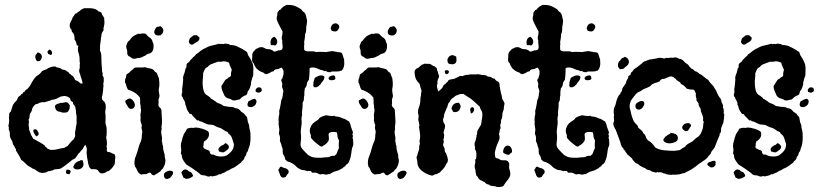

<svg xmlns="http://www.w3.org/2000/svg" viewBox="-20 -693 3301 774"><path d="M110 -14V-15Q97 -22 91.5 -26Q86 -30 82 -35Q74 -43 65 -49Q63 -53 62 -55.5Q61 -58 60 -60Q57 -64 53 -72L47 -82Q43 -86 45 -90Q40 -97 37 -105Q33 -108 31 -116Q31 -122 28 -126Q25 -130 23 -135Q20 -140 20 -145Q20 -161 18 -165Q14 -170 16 -178Q13 -185 14 -186Q16 -197 16 -197L17 -209Q16 -213 16 -219Q17 -224 17 -232Q17 -239 23 -242Q25 -248 27 -254Q29 -260 31 -267Q33 -272 35.5 -275Q38 -278 40 -281Q48 -287 50 -294Q53 -303 59 -306Q61 -308 63 -309Q65 -310 65 -312Q67 -315 71 -315Q72 -322 78 -322Q83 -331 90 -334Q94 -338 97 -342Q100 -346 103 -351Q108 -361 116 -373Q124 -385 133 -390Q143 -396 149 -406Q155 -410 163 -412Q170 -414 175 -419L184 -422Q190 -425 198 -425Q207 -425 207 -422Q215 -420 220 -419Q225 -418 230 -413L241 -411Q246 -409 249.5 -406Q253 -403 258 -400Q260 -394 264 -394L269 -389Q275 -387 280 -377Q281 -369 292 -367Q295 -364 301 -360Q303 -357 306.5 -356.5Q310 -356 313 -356Q312 -366 308 -377Q305 -384 303 -394Q297 -405 300 -414Q303 -422 301 -430Q303 -437 302 -440Q300 -446 301 -451Q301 -465 298 -475Q294 -484 294 -494Q294 -501 295 -505Q297 -510 290 -510Q287 -525 283 -530Q279 -534 281 -539Q279 -543 280 -547Q278 -555 276 -558Q274 -561 272 -563Q268 -566 269 -572Q261 -580 261 -589.5Q261 -599 266 -607Q270 -613 273 -623Q280 -631 281 -634Q281 -638 286 -638Q291 -642 295 -644.5Q299 -647 303 -650Q306 -654 310.5 -656Q315 -658 320 -660H340Q355 -660 367 -655Q371 -653 377 -647Q390 -646 392 -633L400 -621V-616Q402 -604 400.5 -594.5Q399 -585 397 -578Q399 -571 395 -567Q393 -565 391.5 -561.5Q390 -558 389 -554Q389 -546 388 -545Q388 -543 387 -540.5Q386 -538 387 -536Q385 -524 384.5 -518Q384 -512 383 -507Q383 -505 383.5 -503Q384 -501 383 -499V-490Q388 -480 388.5 -469.5Q389 -459 389 -448V-443L391 -414Q391 -403 394 -397Q392 -389 395 -386Q399 -381 398.5 -373Q398 -365 398 -363Q397 -361 396.5 -357Q396 -353 397 -351V-344Q395 -334 396 -332L393 -310Q387 -294 396 -287Q398 -286 399 -284.5Q400 -283 402 -281Q407 -271 406.5 -261.5Q406 -252 404 -242Q405 -238 405 -233Q406 -223 405.5 -214Q405 -205 405 -197L408 -185Q410 -179 410 -172V-155Q410 -150 409.5 -146.5Q409 -143 408 -138Q411 -129 411 -116V-110Q411 -107 409 -103Q411 -100 411 -94Q408 -80 418 -80Q424 -80 428 -77Q431 -75 437 -73Q442 -72 443.5 -67.5Q445 -63 445 -58Q444 -53 443.5 -47.5Q443 -42 443 -36Q443 -30 439 -26Q430 -11 417 -3Q414 -3 412.5 -2Q411 -1 409 0Q403 5 393 6Q386 6 383.5 4.5Q381 3 377 -3Q375 -8 370 -9.5Q365 -11 360 -11H348Q339 -18 338 -25Q336 -30 335.5 -34Q335 -38 334 -43L331 -59Q328 -76 330 -88Q331 -98 324 -109Q319 -104 318 -101L314 -93Q305 -84 304 -82Q303 -78 298 -76L290 -64Q288 -61 286 -58.5Q284 -56 282 -54Q276 -51 272 -49Q268 -47 266 -44Q254 -34 245 -27.5Q236 -21 226 -14Q221 -13 217.5 -12Q214 -11 209 -11Q204 -11 199.5 -10Q195 -9 193 -6Q185 -6 182 -3H175Q167 2 162 3Q157 4 152 4Q141 4 133.5 -1Q126 -6 119 -11ZM265 -287Q264 -291 263.5 -293.5Q263 -296 261 -298Q250 -306 240 -306Q235 -306 231 -305Q227 -304 223 -303Q215 -299 207.5 -295Q200 -291 190 -291Q180 -286 176 -286Q174 -285 171.5 -284.5Q169 -284 167 -283Q157 -280 155 -281H149Q138 -279 135 -276Q131 -274 122 -272Q120 -270 118 -267.5Q116 -265 114 -263Q109 -256 109 -250L106 -242Q103 -237 101 -235Q100 -231 99.5 -228Q99 -225 99 -222Q99 -215 95 -211Q96 -208 96.5 -204Q97 -200 96 -197Q95 -190 96 -184Q97 -180 97 -174Q97 -170 99 -166L103 -156Q106 -147 106 -147L108 -145Q113 -133 116 -133Q130 -125 140 -119.5Q150 -114 160 -107Q162 -101 165 -100Q169 -98 171 -94Q176 -92 178.5 -91Q181 -90 182 -89Q200 -88 213 -92Q221 -94 227 -95Q233 -96 240 -97Q242 -99 245.5 -101Q249 -103 252 -104Q260 -113 263.5 -118Q267 -123 272 -127Q280 -133 283 -145Q282 -154 283 -163Q284 -168 285 -172Q286 -176 286 -181Q289 -193 289 -196Q288 -210 289 -218Q289 -223 288.5 -226.5Q288 -230 287 -235Q286 -239 286 -248Q284 -256 284 -260Q282 -267 278 -270Q274 -274 274 -281ZM128 -170Q133 -162 135 -159Q137 -156 135 -149Q134 -147 126 -143Q118 -154 115.5 -159.5Q113 -165 116 -171Q121 -171 123 -172ZM201 -261 203 -269Q211 -275 213 -275H217Q220 -278 224 -278Q230 -278 233 -278.5Q236 -279 240 -280Q242 -281 246 -281Q253 -281 257 -275Q259 -271 262 -268Q260 -263 261 -260Q261 -256 260 -253Q255 -244 253.5 -242.5Q252 -241 244 -239H232Q224 -242 222 -242.5Q220 -243 219 -243Q214 -243 211 -245.5Q208 -248 206 -250Q203 -256 203 -258ZM265 0Q261 6 261 9H257Q249 9 247 5.5Q245 2 246 0Q248 -9 249 -9Q265 -10 265 0ZM314 -46Q316 -36 316 -36Q318 -26 313 -19.5Q308 -13 300 -11Q297 -10 291 -10Q279 -10 275 -20Q283 -42 303 -45Q305 -48 306 -48Q307 -48 307.5 -47.5Q308 -47 309 -47ZM132 -482Q143 -479 146.5 -472.5Q150 -466 148 -459Q144 -446 134 -446Q132 -446 131.5 -446.5Q131 -447 129 -447Q124 -452 122.5 -460.5Q121 -469 126 -474ZM185 -471Q180 -473 176 -475Q172 -477 171 -485Q177 -493 180 -493Q182 -493 184 -491Q190 -487 190 -477Q188 -472 185 -471Z M486 -288 491 -291Q499 -296 502 -296Q505 -296 507 -295Q517 -290 522 -278Q527 -266 519 -258Q515 -254 508 -254Q505 -254 501 -256Q497 -259 492 -269Q490 -271 487 -277Q484 -283 486 -288ZM504 -329 497 -331Q491 -338 489 -348Q488 -356 484 -360Q484 -365 484 -368.5Q484 -372 486 -377Q488 -381 488.5 -385Q489 -389 490 -393L496 -397Q500 -399 502 -401Q507 -408 513 -411L518 -416Q522 -421 528 -421H557Q559 -422 563 -422Q570 -422 574 -419Q587 -417 592.5 -415Q598 -413 600 -410Q604 -403 612 -399Q614 -395 616 -389Q617 -387 617.5 -384.5Q618 -382 620 -380Q622 -368 622.5 -356.5Q623 -345 620 -333Q620 -322 622 -314Q624 -306 622 -300Q619 -294 619 -290Q620 -278 619 -274Q618 -271 619 -266.5Q620 -262 625 -259Q629 -256 631 -248V-243Q632 -232 632 -225Q632 -218 633 -211Q634 -197 631 -182Q631 -179 631.5 -175.5Q632 -172 631 -169Q629 -161 630 -157L631 -150Q634 -136 633 -132Q631 -124 634 -119Q634 -110 637 -104Q637 -91 641 -79L644 -69Q644 -58 645 -56L647 -48Q647 -38 644 -29.5Q641 -21 636 -13Q631 -10 626 -2L614 6Q611 8 607.5 10Q604 12 601 14Q591 13 588 4Q586 4 585.5 3.5Q585 3 583 3Q581 3 577 5Q571 9 569 9H566H559Q554 9 550 11Q540 7 535 -2Q533 -7 531 -10.5Q529 -14 529 -16Q527 -18 526 -19Q525 -20 524 -22Q523 -31 522 -31Q522 -48 524 -54Q526 -60 528 -65Q535 -83 535 -86Q541 -110 547 -121Q552 -132 552 -151Q555 -161 552 -170Q549 -179 552 -188Q547 -200 546.5 -206.5Q546 -213 547 -218Q547 -222 546.5 -224Q546 -226 546 -228Q548 -242 548.5 -246.5Q549 -251 548 -254Q546 -261 547 -266Q544 -277 545 -285Q545 -295 544 -300Q534 -312 528 -316Q522 -320 519 -322Q515 -324 511.5 -325.5Q508 -327 504 -329ZM493 -478Q493 -490 492 -492Q486 -505 491 -514Q493 -518 495 -524Q503 -530 508 -538Q514 -546 523 -550.5Q532 -555 537 -557H539Q543 -557 545 -556Q549 -558 552 -558H562Q564 -558 568 -556Q577 -545 586 -540Q591 -536 594 -529Q594 -524 598 -518Q601 -503 596.5 -490.5Q592 -478 577 -476Q568 -472 568 -471L566 -469Q561 -467 558 -465.5Q555 -464 551 -462Q545 -459 535 -459Q527 -457 524.5 -456.5Q522 -456 521 -456Q513 -456 510 -460Q502 -466 498 -467Q493 -472 493 -478ZM633 -556 627 -551Q624 -550 618 -550Q604 -550 602 -562Q601 -567 605 -575Q609 -583 614 -585H617Q620 -585 621 -586Q622 -587 626 -587H628Q639 -578 638.5 -569.5Q638 -561 633 -556ZM653 29 647 27Q640 23 641 9Q643 4 645.5 2.5Q648 1 653 -2Q659 -5 665 -5Q676 -5 678 2Q678 8 675 12Q674 14 670 19Q666 24 664 25Z M911 -510V-512Q927 -510 934 -507L952 -498Q957 -495 961 -493Q965 -491 967 -489L976 -483Q978 -478 978.5 -475.5Q979 -473 980 -471Q991 -455 997 -440.5Q1003 -426 1001 -405V-394Q1001 -389 999 -383Q997 -381 996.5 -378Q996 -375 995 -372Q994 -370 994 -368.5Q994 -367 993 -365Q991 -358 992 -354Q990 -346 989 -343.5Q988 -341 988 -340Q984 -330 979 -325Q977 -317 976 -314Q972 -308 967 -308Q959 -304 955.5 -301Q952 -298 950 -296Q947 -292 944 -291.5Q941 -291 938 -291Q931 -288 924 -288Q919 -288 917 -289Q910 -294 905 -295Q887 -298 882 -314L879 -321Q877 -326 875 -331Q873 -336 873 -341Q871 -344 875 -350Q882 -361 886 -367.5Q890 -374 897 -376Q901 -382 905 -382Q909 -384 911 -388Q911 -399 912 -403Q914 -407 914 -411Q914 -415 911 -419Q908 -422 909 -426Q905 -429 905 -434Q905 -441 896 -443.5Q887 -446 881 -446Q878 -446 877 -445Q873 -444 865 -444H859Q856 -444 855 -443Q841 -438 832 -434.5Q823 -431 817 -423Q809 -419 809 -418Q804 -411 802.5 -407Q801 -403 799 -398Q798 -394 799 -391L797 -368Q796 -347 800 -331Q803 -313 820 -306Q821 -304 826 -301Q828 -300 831 -295Q836 -293 840 -290Q844 -287 849 -284Q853 -280 857.5 -278Q862 -276 868 -274Q870 -273 872 -272Q874 -271 876 -270Q882 -264 888 -265Q896 -263 901 -262.5Q906 -262 911 -262Q921 -262 928 -257Q939 -257 946 -250Q954 -240 957 -240Q959 -238 960.5 -237Q962 -236 964 -235Q967 -230 969.5 -227.5Q972 -225 974 -223Q977 -219 977 -214Q979 -199 982 -194Q984 -190 984.5 -186.5Q985 -183 985 -178Q989 -164 989.5 -156.5Q990 -149 990 -141Q990 -130 988.5 -117.5Q987 -105 982 -94Q979 -86 980 -85Q975 -79 974 -76.5Q973 -74 973 -73Q973 -68 970 -65Q968 -63 966.5 -60.5Q965 -58 965 -55Q961 -46 957 -45Q953 -41 952 -38Q945 -33 938 -27.5Q931 -22 922 -17Q909 -12 906 -9Q900 -5 895 -4Q884 4 878 5Q874 6 868 10Q867 10 866.5 9.5Q866 9 865 9Q864 9 860 11Q858 13 855.5 13.5Q853 14 851 15Q842 17 840 17.5Q838 18 836 18Q833 18 829 16Q826 19 822 19Q820 19 819 18.5Q818 18 816 18Q813 16 810.5 15.5Q808 15 804 14Q796 14 792 12.5Q788 11 781 4Q777 1 773.5 -1.5Q770 -4 767 -6Q765 -8 763 -9Q761 -10 759 -12Q756 -14 750.5 -17.5Q745 -21 739 -25Q733 -27 728 -33.5Q723 -40 720 -45Q713 -56 713 -65Q713 -70 709 -74Q710 -80 710.5 -85Q711 -90 710 -95Q708 -105 710 -116Q711 -119 712 -121.5Q713 -124 713 -127Q715 -131 715 -135Q718 -143 719.5 -148Q721 -153 724 -157Q727 -161 729.5 -165Q732 -169 734 -174Q739 -176 743 -177Q747 -178 752 -178Q756 -178 758 -177Q766 -179 770 -179Q774 -179 781.5 -177.5Q789 -176 797 -173.5Q805 -171 812 -167.5Q819 -164 821 -161Q825 -148 819 -138Q813 -128 803 -123L800 -112Q802 -109 800 -105Q798 -102 800 -98.5Q802 -95 805 -93Q807 -93 808.5 -92Q810 -91 812 -90Q824 -87 825 -83Q827 -71 833 -70H840Q854 -62 872 -62Q884 -62 893 -66Q908 -76 915.5 -86.5Q923 -97 923 -112Q920 -122 915.5 -135.5Q911 -149 901 -154Q900 -162 889 -164Q882 -169 875 -173.5Q868 -178 858 -180Q850 -183 844 -187Q838 -190 833 -190Q826 -190 825 -191H820Q812 -193 805.5 -196.5Q799 -200 792 -203Q785 -203 783 -206Q782 -208 779 -208Q776 -208 775 -207L761 -222Q758 -224 756 -227Q754 -230 752 -233Q747 -233 745 -234.5Q743 -236 741 -240Q737 -245 734 -251.5Q731 -258 730 -266Q726 -270 727 -274Q727 -279 725 -283Q723 -287 721 -291Q719 -293 718.5 -295.5Q718 -298 717 -300Q710 -307 713 -315Q716 -323 714 -331Q714 -337 715 -339Q716 -349 717 -356Q718 -363 718 -369Q719 -372 718 -376V-382Q720 -391 724 -400Q725 -405 726 -408.5Q727 -412 728 -417Q732 -421 732 -424Q730 -433 736 -439Q740 -441 743 -444Q746 -449 747.5 -450.5Q749 -452 750 -453Q755 -459 758 -461.5Q761 -464 763 -466Q767 -468 769 -473Q782 -482 790 -489Q800 -496 810 -500Q821 -507 837 -510Q845 -512 851.5 -513.5Q858 -515 864 -517Q866 -515 868 -515Q869 -515 869.5 -515.5Q870 -516 871 -516H874Q878 -516 879 -515Q885 -517 889 -517Q902 -517 911 -510ZM981 -284Q984 -286 987.5 -287.5Q991 -289 994 -291Q997 -293 1007 -295Q1015 -290 1014 -282Q1013 -274 1008 -269Q1005 -266 1000 -263.5Q995 -261 990 -261Q984 -261 979 -265Q977 -271 978 -275Q979 -279 981 -284ZM1011 -323Q1011 -328 1010 -331Q1016 -341 1023 -341Q1035 -341 1035 -331Q1036 -326 1032.5 -323.5Q1029 -321 1024 -319Q1014 -321 1014 -322ZM774 -551Q777 -547 781 -545Q785 -542 784 -538Q784 -531 777 -526L764 -518Q762 -516 758 -514Q757 -514 756 -513.5Q755 -513 754 -513Q744 -513 741 -525Q743 -533 744.5 -537Q746 -541 751 -543Q760 -552 765 -551ZM729 28Q725 24 720 24L711 3Q718 -10 727 -10Q729 -10 735 -8Q741 -1 750 1Q753 6 756.5 10.5Q760 15 755 20Q750 23 744 25.5Q738 28 729 28ZM888 -116Q894 -115 899.5 -108.5Q905 -102 901 -94Q900 -92 893 -86.5Q886 -81 881 -79H878Q873 -79 871 -80Q867 -82 863 -82Q858 -93 863.5 -98Q869 -103 871 -105Q875 -107 878 -108Q881 -109 883 -111Z M1086 -545Q1099 -535 1097.5 -523.5Q1096 -512 1088 -509Q1086 -511 1083 -511H1081H1072Q1066 -538 1086 -545ZM1106 -653H1109Q1115 -658 1115 -660Q1122 -667 1134 -673H1147Q1156 -673 1164 -670.5Q1172 -668 1180 -664L1195 -655Q1199 -647 1207 -643Q1212 -637 1213.5 -630Q1215 -623 1217 -614Q1219 -607 1217 -599Q1214 -586 1214 -569Q1214 -562 1210 -556Q1210 -551 1209.5 -545.5Q1209 -540 1208 -535Q1205 -524 1207 -514Q1205 -509 1206 -504V-493Q1210 -486 1221 -486H1228H1242Q1250 -486 1253 -483Q1259 -484 1264 -484Q1269 -484 1274 -484Q1287 -484 1292 -483L1319 -487Q1323 -486 1326 -486Q1329 -486 1331 -485Q1336 -484 1341 -483Q1346 -482 1351 -482Q1355 -482 1359 -478Q1361 -473 1362 -469Q1363 -465 1364 -463Q1364 -461 1365 -459Q1366 -457 1367 -455Q1369 -436 1366.5 -425.5Q1364 -415 1357 -408Q1354 -408 1352 -407.5Q1350 -407 1348 -406Q1347 -405 1342 -405H1339H1324Q1315 -405 1312 -402H1308Q1299 -402 1294 -407Q1292 -407 1291.5 -406.5Q1291 -406 1289 -406Q1286 -406 1284 -408Q1280 -411 1273 -411Q1269 -413 1265 -414.5Q1261 -416 1256 -418Q1250 -421 1241 -421Q1230 -421 1228 -417V-405Q1228 -395 1227 -387Q1226 -379 1225 -371Q1222 -367 1219.5 -363Q1217 -359 1217 -354Q1216 -344 1209 -337Q1207 -327 1207 -323V-309Q1205 -304 1205 -294Q1205 -285 1200 -280Q1200 -273 1200 -267Q1200 -261 1199 -255Q1198 -249 1197.5 -242.5Q1197 -236 1198 -229Q1194 -218 1196 -206Q1197 -194 1194 -179Q1193 -171 1192.5 -165Q1192 -159 1193 -153Q1194 -142 1193.5 -133.5Q1193 -125 1192 -117Q1190 -103 1198 -93.5Q1206 -84 1211 -79Q1214 -77 1216.5 -74Q1219 -71 1222 -68Q1235 -60 1244.5 -58.5Q1254 -57 1264 -57Q1269 -57 1274 -57Q1279 -57 1284 -58Q1289 -59 1293 -59Q1297 -59 1302 -59Q1307 -60 1315 -64Q1319 -65 1329 -65L1337 -73Q1338 -77 1342 -87Q1347 -94 1346 -100Q1345 -112 1346 -118Q1347 -124 1346 -129Q1340 -136 1340 -150Q1339 -159 1336 -160Q1324 -162 1318 -161Q1312 -160 1307 -157Q1304 -152 1304.5 -148Q1305 -144 1306 -139Q1306 -134 1305.5 -129.5Q1305 -125 1302 -122Q1300 -118 1294 -113Q1288 -108 1283 -106Q1280 -102 1277 -102Q1274 -102 1269 -105Q1247 -122 1242.5 -127Q1238 -132 1234 -137Q1232 -145 1233 -145V-149Q1228 -159 1229 -168.5Q1230 -178 1232 -180L1235 -187Q1241 -196 1248 -201Q1255 -205 1262 -210Q1267 -218 1274.5 -221.5Q1282 -225 1290 -227Q1292 -228 1294 -228Q1296 -228 1298 -228Q1305 -226 1311 -226Q1313 -225 1316 -225Q1322 -225 1324 -226Q1327 -228 1331 -224Q1344 -223 1350.5 -220.5Q1357 -218 1362 -216L1371 -213Q1378 -208 1382.5 -206Q1387 -204 1388 -202L1393 -190Q1394 -184 1396 -178.5Q1398 -173 1401 -165Q1405 -157 1400 -152Q1405 -145 1401 -138Q1403 -133 1403.5 -127Q1404 -121 1404 -116Q1404 -113 1404 -109.5Q1404 -106 1402 -103Q1399 -96 1398 -89Q1397 -82 1396 -74L1393 -58Q1391 -53 1390 -49.5Q1389 -46 1387 -41Q1384 -34 1379 -31Q1374 -30 1372 -23Q1366 -21 1363 -17Q1350 -7 1334 -3Q1326 -1 1320.5 2Q1315 5 1309 9H1307H1302Q1298 11 1297 11Q1291 11 1285 9H1277Q1275 10 1271 10Q1268 10 1264 8Q1259 3 1248 3H1242Q1237 5 1234 -3Q1232 -4 1227 -4Q1222 -4 1220 -3Q1213 -5 1211 -5.5Q1209 -6 1207 -7Q1193 -7 1183 -15Q1179 -17 1176.5 -19.5Q1174 -22 1171 -25Q1165 -31 1156.5 -35.5Q1148 -40 1139 -42L1130 -50Q1128 -61 1125 -66Q1121 -70 1120 -75Q1120 -84 1119.5 -86.5Q1119 -89 1120 -91Q1116 -102 1115 -105.5Q1114 -109 1114 -111Q1112 -117 1110 -121Q1107 -125 1109 -131Q1109 -136 1108.5 -141Q1108 -146 1106 -149Q1105 -152 1104.5 -154.5Q1104 -157 1105 -161Q1106 -164 1106 -172L1103 -193Q1103 -198 1104 -201Q1102 -207 1103 -212Q1103 -220 1104 -224Q1105 -228 1105.5 -231Q1106 -234 1106 -237Q1105 -242 1106 -248Q1107 -254 1109 -258Q1109 -263 1110 -265L1113 -282Q1113 -290 1118 -298Q1118 -303 1120 -307Q1120 -318 1122 -322Q1123 -325 1121 -332Q1119 -336 1117.5 -341.5Q1116 -347 1118 -352Q1118 -358 1115 -365Q1112 -371 1118 -377Q1120 -381 1120 -385L1123 -394V-407L1120 -414Q1117 -416 1117 -420H1115Q1111 -420 1109 -418Q1104 -415 1091 -413Q1085 -412 1084 -406Q1082 -405 1079.5 -405Q1077 -405 1075 -404Q1073 -402 1065 -398Q1057 -394 1053 -394Q1048 -394 1042 -400Q1040 -401 1037.5 -402Q1035 -403 1032 -404Q1017 -412 1011.5 -420Q1006 -428 1002 -439Q996 -442 996 -455Q997 -459 997 -468Q996 -473 998.5 -479Q1001 -485 1003 -486Q1005 -488 1006.5 -489.5Q1008 -491 1011 -495Q1023 -501 1026 -502Q1029 -503 1034 -503Q1039 -503 1045 -500Q1048 -497 1057 -495Q1065 -495 1069 -494Q1073 -493 1080 -489Q1083 -485 1088 -485Q1089 -485 1095 -487L1102 -490Q1107 -490 1108.5 -490Q1110 -490 1115 -492Q1121 -497 1119 -511Q1117 -521 1118 -530Q1114 -538 1117 -548Q1118 -553 1118.5 -557Q1119 -561 1119 -566L1108 -587Q1102 -598 1097.5 -609Q1093 -620 1098 -632Q1097 -642 1101 -646Q1105 -650 1106 -653ZM1242 -351 1244 -353Q1242 -361 1245 -366Q1247 -371 1249 -379Q1251 -380 1252.5 -381Q1254 -382 1256 -383L1262 -386Q1268 -389 1275 -389Q1288 -389 1288 -381Q1288 -379 1286.5 -376Q1285 -373 1285 -371Q1283 -369 1279 -363Q1273 -357 1273 -354Q1268 -349 1263 -345Q1258 -341 1252 -341Q1247 -341 1245 -342ZM1330 -386Q1332 -381 1332 -377Q1332 -373 1327 -371Q1316 -369 1313.5 -369.5Q1311 -370 1309 -371Q1301 -375 1307 -383Q1315 -389 1324 -389Q1326 -388 1327.5 -388Q1329 -388 1330 -386ZM1347 -589Q1348 -584 1347.5 -582Q1347 -580 1344 -575Q1342 -571 1339.5 -569Q1337 -567 1332 -566Q1324 -566 1316 -570Q1316 -574 1313 -577Q1315 -590 1320.5 -594.5Q1326 -599 1331 -599Q1342 -599 1347 -589ZM1108 -19Q1110 -21 1113 -21Q1116 -21 1117 -20Q1119 -18 1121.5 -17.5Q1124 -17 1126 -16Q1134 -14 1137.5 -11.5Q1141 -9 1143 -5Q1146 3 1139 9Q1135 14 1134 16Q1133 18 1132 20Q1127 22 1125.5 22.5Q1124 23 1122 23Q1117 23 1114 20Q1110 16 1109 12Q1108 8 1106 3Q1105 0 1104 -2Q1103 -4 1102 -6Q1102 -10 1105 -13Q1108 -15 1108 -19Z M1427 -288 1432 -291Q1440 -296 1443 -296Q1446 -296 1448 -295Q1458 -290 1463 -278Q1468 -266 1460 -258Q1456 -254 1449 -254Q1446 -254 1442 -256Q1438 -259 1433 -269Q1431 -271 1428 -277Q1425 -283 1427 -288ZM1445 -329 1438 -331Q1432 -338 1430 -348Q1429 -356 1425 -360Q1425 -365 1425 -368.5Q1425 -372 1427 -377Q1429 -381 1429.5 -385Q1430 -389 1431 -393L1437 -397Q1441 -399 1443 -401Q1448 -408 1454 -411L1459 -416Q1463 -421 1469 -421H1498Q1500 -422 1504 -422Q1511 -422 1515 -419Q1528 -417 1533.5 -415Q1539 -413 1541 -410Q1545 -403 1553 -399Q1555 -395 1557 -389Q1558 -387 1558.5 -384.5Q1559 -382 1561 -380Q1563 -368 1563.5 -356.5Q1564 -345 1561 -333Q1561 -322 1563 -314Q1565 -306 1563 -300Q1560 -294 1560 -290Q1561 -278 1560 -274Q1559 -271 1560 -266.5Q1561 -262 1566 -259Q1570 -256 1572 -248V-243Q1573 -232 1573 -225Q1573 -218 1574 -211Q1575 -197 1572 -182Q1572 -179 1572.5 -175.5Q1573 -172 1572 -169Q1570 -161 1571 -157L1572 -150Q1575 -136 1574 -132Q1572 -124 1575 -119Q1575 -110 1578 -104Q1578 -91 1582 -79L1585 -69Q1585 -58 1586 -56L1588 -48Q1588 -38 1585 -29.5Q1582 -21 1577 -13Q1572 -10 1567 -2L1555 6Q1552 8 1548.5 10Q1545 12 1542 14Q1532 13 1529 4Q1527 4 1526.5 3.5Q1526 3 1524 3Q1522 3 1518 5Q1512 9 1510 9H1507H1500Q1495 9 1491 11Q1481 7 1476 -2Q1474 -7 1472 -10.5Q1470 -14 1470 -16Q1468 -18 1467 -19Q1466 -20 1465 -22Q1464 -31 1463 -31Q1463 -48 1465 -54Q1467 -60 1469 -65Q1476 -83 1476 -86Q1482 -110 1488 -121Q1493 -132 1493 -151Q1496 -161 1493 -170Q1490 -179 1493 -188Q1488 -200 1487.5 -206.5Q1487 -213 1488 -218Q1488 -222 1487.5 -224Q1487 -226 1487 -228Q1489 -242 1489.5 -246.5Q1490 -251 1489 -254Q1487 -261 1488 -266Q1485 -277 1486 -285Q1486 -295 1485 -300Q1475 -312 1469 -316Q1463 -320 1460 -322Q1456 -324 1452.5 -325.5Q1449 -327 1445 -329ZM1434 -478Q1434 -490 1433 -492Q1427 -505 1432 -514Q1434 -518 1436 -524Q1444 -530 1449 -538Q1455 -546 1464 -550.5Q1473 -555 1478 -557H1480Q1484 -557 1486 -556Q1490 -558 1493 -558H1503Q1505 -558 1509 -556Q1518 -545 1527 -540Q1532 -536 1535 -529Q1535 -524 1539 -518Q1542 -503 1537.5 -490.5Q1533 -478 1518 -476Q1509 -472 1509 -471L1507 -469Q1502 -467 1499 -465.5Q1496 -464 1492 -462Q1486 -459 1476 -459Q1468 -457 1465.5 -456.5Q1463 -456 1462 -456Q1454 -456 1451 -460Q1443 -466 1439 -467Q1434 -472 1434 -478ZM1574 -556 1568 -551Q1565 -550 1559 -550Q1545 -550 1543 -562Q1542 -567 1546 -575Q1550 -583 1555 -585H1558Q1561 -585 1562 -586Q1563 -587 1567 -587H1569Q1580 -578 1579.5 -569.5Q1579 -561 1574 -556ZM1594 29 1588 27Q1581 23 1582 9Q1584 4 1586.5 2.5Q1589 1 1594 -2Q1600 -5 1606 -5Q1617 -5 1619 2Q1619 8 1616 12Q1615 14 1611 19Q1607 24 1605 25Z M1804 -249 1800 -254Q1804 -279 1829 -279L1833 -275Q1839 -265 1836 -259Q1832 -251 1831 -248Q1824 -241 1814 -241Q1804 -241 1804 -249ZM1744 -357Q1740 -350 1742 -340.5Q1744 -331 1747 -324L1756 -332Q1760 -335 1763 -339Q1766 -346 1768 -349Q1770 -352 1775 -354Q1779 -360 1785 -364Q1787 -371 1795 -372.5Q1803 -374 1810 -375Q1821 -380 1825.5 -382Q1830 -384 1832 -386Q1834 -387 1838 -387Q1842 -387 1844 -386Q1852 -390 1859 -391Q1864 -391 1867.5 -391.5Q1871 -392 1875 -393H1893Q1896 -393 1899.5 -393Q1903 -393 1906 -394Q1921 -392 1922 -391Q1928 -391 1935 -390Q1942 -389 1947 -384H1951Q1956 -384 1960 -382Q1966 -376 1974 -376Q1980 -366 1986 -365Q1991 -363 1992.5 -358.5Q1994 -354 1994 -349Q1993 -344 1996 -339Q1995 -336 1997 -330Q1998 -327 1998.5 -324.5Q1999 -322 1999 -319Q2003 -308 2003 -304Q2004 -292 2009 -287Q2013 -281 2014 -275Q2011 -263 2011 -258Q2011 -251 2010 -249Q2005 -239 2005 -228Q2005 -217 2000 -209Q2000 -205 1999.5 -202Q1999 -199 1999 -196Q1996 -191 1996.5 -186.5Q1997 -182 1998 -178Q1998 -173 1995 -171Q1994 -163 1993.5 -160Q1993 -157 1991 -154Q1997 -139 1991 -126Q1989 -122 1988 -119Q1987 -116 1985 -113Q1982 -106 1979.5 -97.5Q1977 -89 1975 -79Q1974 -70 1977 -58Q1981 -54 1988 -54Q1999 -47 2004 -47H2015Q2023 -47 2028 -42Q2033 -37 2033 -32Q2031 -19 2034 -9Q2036 -4 2037 4.5Q2038 13 2035 19Q2033 22 2031.5 25Q2030 28 2028 32Q2025 32 2023 37Q2017 45 2014.5 48.5Q2012 52 2011 54Q2010 57 2005 59Q2001 60 1997.5 60.5Q1994 61 1989 61Q1982 61 1976 58Q1971 57 1967.5 57Q1964 57 1961 56Q1954 56 1953 52Q1938 49 1935 42Q1925 37 1917 33Q1909 29 1906 20Q1904 18 1901.5 16Q1899 14 1899 9Q1897 2 1897 -2.5Q1897 -7 1896 -9Q1893 -17 1893.5 -24Q1894 -31 1896 -36V-46Q1894 -50 1899 -52Q1901 -62 1900.5 -73Q1900 -84 1894 -93Q1896 -98 1895 -100Q1891 -113 1895 -121Q1897 -125 1897.5 -128.5Q1898 -132 1899 -135Q1901 -141 1901 -144Q1900 -147 1903 -152Q1903 -165 1907 -170Q1914 -181 1914 -182Q1918 -187 1919 -191Q1920 -195 1921 -200Q1921 -205 1923 -215Q1924 -217 1924 -224Q1926 -241 1920 -248Q1916 -254 1914 -263L1889 -286Q1881 -293 1876.5 -296Q1872 -299 1867 -302Q1862 -305 1858 -307.5Q1854 -310 1849 -314H1841Q1839 -314 1837 -314Q1835 -314 1833 -313Q1825 -310 1820.5 -308.5Q1816 -307 1812 -303Q1809 -300 1805 -298Q1798 -292 1798 -292Q1796 -289 1794 -285Q1793 -283 1791.5 -281Q1790 -279 1788 -277L1785 -269Q1784 -267 1784 -265Q1784 -263 1783 -261Q1778 -254 1778 -250Q1770 -234 1770 -227Q1770 -220 1766 -212Q1766 -201 1770 -196Q1775 -191 1774 -183Q1773 -175 1770 -166Q1766 -158 1771 -149Q1769 -143 1770 -140Q1770 -135 1767 -130Q1771 -122 1767 -114Q1766 -111 1766.5 -108.5Q1767 -106 1767 -104Q1773 -98 1773 -85Q1773 -79 1778 -76Q1780 -71 1781 -67Q1782 -63 1784 -58Q1789 -42 1779 -32Q1774 -20 1767 -12.5Q1760 -5 1752 3Q1746 5 1744.5 6.5Q1743 8 1741 9Q1733 9 1731 11Q1727 15 1721 15Q1699 10 1680.5 -4.5Q1662 -19 1662 -44L1659 -59Q1661 -63 1663 -69Q1663 -73 1665 -77Q1670 -90 1670 -96Q1669 -101 1671 -107Q1673 -114 1672.5 -117.5Q1672 -121 1671 -124Q1675 -140 1673 -155Q1671 -170 1669 -182Q1672 -187 1670 -192Q1668 -198 1669 -200Q1665 -208 1667 -219Q1669 -229 1665 -236Q1665 -244 1665.5 -248.5Q1666 -253 1668 -258Q1672 -267 1674 -281Q1674 -289 1675 -297.5Q1676 -306 1677 -307Q1677 -313 1677.5 -316.5Q1678 -320 1679 -324V-329Q1674 -341 1674 -346L1671 -356Q1655 -369 1652 -392Q1651 -400 1651.5 -405Q1652 -410 1657 -415Q1662 -417 1664.5 -419Q1667 -421 1668 -421Q1674 -426 1677.5 -429.5Q1681 -433 1683 -433Q1687 -433 1690 -436H1697Q1705 -435 1709 -436Q1710 -436 1716 -434Q1727 -427 1727 -427Q1732 -427 1736 -422L1740 -419Q1743 -410 1742 -410Q1745 -406 1746 -399Q1748 -391 1750 -388Q1750 -383 1748.5 -379.5Q1747 -376 1745 -372Q1742 -363 1744 -357ZM1775 -396 1773 -406Q1774 -410 1780 -410Q1788 -410 1790 -404Q1790 -401 1787 -397.5Q1784 -394 1780 -394Q1779 -394 1775 -396ZM1886 -261Q1894 -256 1890 -246Q1888 -241 1884.5 -238Q1881 -235 1878 -236Q1874 -251 1876.5 -256Q1879 -261 1886 -261ZM2032 -69H2029Q2022 -69 2019 -72Q2008 -75 2008 -81Q2008 -89 2012 -96Q2016 -103 2021 -105Q2023 -106 2027 -106Q2035 -106 2040 -98Q2045 -90 2044 -79Q2040 -77 2037 -74Q2034 -71 2032 -69ZM1804 -471Q1808 -470 1811.5 -468.5Q1815 -467 1819 -465Q1822 -445 1817.5 -440Q1813 -435 1807 -434H1802Q1797 -434 1792.5 -435Q1788 -436 1785 -441Q1784 -444 1784 -448Q1782 -453 1788 -462Q1793 -469 1800 -470Z M2118 -545Q2131 -535 2129.5 -523.5Q2128 -512 2120 -509Q2118 -511 2115 -511H2113H2104Q2098 -538 2118 -545ZM2138 -653H2141Q2147 -658 2147 -660Q2154 -667 2166 -673H2179Q2188 -673 2196 -670.5Q2204 -668 2212 -664L2227 -655Q2231 -647 2239 -643Q2244 -637 2245.5 -630Q2247 -623 2249 -614Q2251 -607 2249 -599Q2246 -586 2246 -569Q2246 -562 2242 -556Q2242 -551 2241.5 -545.5Q2241 -540 2240 -535Q2237 -524 2239 -514Q2237 -509 2238 -504V-493Q2242 -486 2253 -486H2260H2274Q2282 -486 2285 -483Q2291 -484 2296 -484Q2301 -484 2306 -484Q2319 -484 2324 -483L2351 -487Q2355 -486 2358 -486Q2361 -486 2363 -485Q2368 -484 2373 -483Q2378 -482 2383 -482Q2387 -482 2391 -478Q2393 -473 2394 -469Q2395 -465 2396 -463Q2396 -461 2397 -459Q2398 -457 2399 -455Q2401 -436 2398.5 -425.5Q2396 -415 2389 -408Q2386 -408 2384 -407.5Q2382 -407 2380 -406Q2379 -405 2374 -405H2371H2356Q2347 -405 2344 -402H2340Q2331 -402 2326 -407Q2324 -407 2323.5 -406.5Q2323 -406 2321 -406Q2318 -406 2316 -408Q2312 -411 2305 -411Q2301 -413 2297 -414.5Q2293 -416 2288 -418Q2282 -421 2273 -421Q2262 -421 2260 -417V-405Q2260 -395 2259 -387Q2258 -379 2257 -371Q2254 -367 2251.5 -363Q2249 -359 2249 -354Q2248 -344 2241 -337Q2239 -327 2239 -323V-309Q2237 -304 2237 -294Q2237 -285 2232 -280Q2232 -273 2232 -267Q2232 -261 2231 -255Q2230 -249 2229.5 -242.5Q2229 -236 2230 -229Q2226 -218 2228 -206Q2229 -194 2226 -179Q2225 -171 2224.5 -165Q2224 -159 2225 -153Q2226 -142 2225.5 -133.5Q2225 -125 2224 -117Q2222 -103 2230 -93.5Q2238 -84 2243 -79Q2246 -77 2248.5 -74Q2251 -71 2254 -68Q2267 -60 2276.5 -58.5Q2286 -57 2296 -57Q2301 -57 2306 -57Q2311 -57 2316 -58Q2321 -59 2325 -59Q2329 -59 2334 -59Q2339 -60 2347 -64Q2351 -65 2361 -65L2369 -73Q2370 -77 2374 -87Q2379 -94 2378 -100Q2377 -112 2378 -118Q2379 -124 2378 -129Q2372 -136 2372 -150Q2371 -159 2368 -160Q2356 -162 2350 -161Q2344 -160 2339 -157Q2336 -152 2336.5 -148Q2337 -144 2338 -139Q2338 -134 2337.5 -129.5Q2337 -125 2334 -122Q2332 -118 2326 -113Q2320 -108 2315 -106Q2312 -102 2309 -102Q2306 -102 2301 -105Q2279 -122 2274.5 -127Q2270 -132 2266 -137Q2264 -145 2265 -145V-149Q2260 -159 2261 -168.5Q2262 -178 2264 -180L2267 -187Q2273 -196 2280 -201Q2287 -205 2294 -210Q2299 -218 2306.5 -221.5Q2314 -225 2322 -227Q2324 -228 2326 -228Q2328 -228 2330 -228Q2337 -226 2343 -226Q2345 -225 2348 -225Q2354 -225 2356 -226Q2359 -228 2363 -224Q2376 -223 2382.5 -220.5Q2389 -218 2394 -216L2403 -213Q2410 -208 2414.5 -206Q2419 -204 2420 -202L2425 -190Q2426 -184 2428 -178.5Q2430 -173 2433 -165Q2437 -157 2432 -152Q2437 -145 2433 -138Q2435 -133 2435.5 -127Q2436 -121 2436 -116Q2436 -113 2436 -109.5Q2436 -106 2434 -103Q2431 -96 2430 -89Q2429 -82 2428 -74L2425 -58Q2423 -53 2422 -49.5Q2421 -46 2419 -41Q2416 -34 2411 -31Q2406 -30 2404 -23Q2398 -21 2395 -17Q2382 -7 2366 -3Q2358 -1 2352.5 2Q2347 5 2341 9H2339H2334Q2330 11 2329 11Q2323 11 2317 9H2309Q2307 10 2303 10Q2300 10 2296 8Q2291 3 2280 3H2274Q2269 5 2266 -3Q2264 -4 2259 -4Q2254 -4 2252 -3Q2245 -5 2243 -5.5Q2241 -6 2239 -7Q2225 -7 2215 -15Q2211 -17 2208.5 -19.5Q2206 -22 2203 -25Q2197 -31 2188.5 -35.5Q2180 -40 2171 -42L2162 -50Q2160 -61 2157 -66Q2153 -70 2152 -75Q2152 -84 2151.5 -86.5Q2151 -89 2152 -91Q2148 -102 2147 -105.5Q2146 -109 2146 -111Q2144 -117 2142 -121Q2139 -125 2141 -131Q2141 -136 2140.5 -141Q2140 -146 2138 -149Q2137 -152 2136.5 -154.5Q2136 -157 2137 -161Q2138 -164 2138 -172L2135 -193Q2135 -198 2136 -201Q2134 -207 2135 -212Q2135 -220 2136 -224Q2137 -228 2137.5 -231Q2138 -234 2138 -237Q2137 -242 2138 -248Q2139 -254 2141 -258Q2141 -263 2142 -265L2145 -282Q2145 -290 2150 -298Q2150 -303 2152 -307Q2152 -318 2154 -322Q2155 -325 2153 -332Q2151 -336 2149.5 -341.5Q2148 -347 2150 -352Q2150 -358 2147 -365Q2144 -371 2150 -377Q2152 -381 2152 -385L2155 -394V-407L2152 -414Q2149 -416 2149 -420H2147Q2143 -420 2141 -418Q2136 -415 2123 -413Q2117 -412 2116 -406Q2114 -405 2111.5 -405Q2109 -405 2107 -404Q2105 -402 2097 -398Q2089 -394 2085 -394Q2080 -394 2074 -400Q2072 -401 2069.5 -402Q2067 -403 2064 -404Q2049 -412 2043.5 -420Q2038 -428 2034 -439Q2028 -442 2028 -455Q2029 -459 2029 -468Q2028 -473 2030.5 -479Q2033 -485 2035 -486Q2037 -488 2038.5 -489.5Q2040 -491 2043 -495Q2055 -501 2058 -502Q2061 -503 2066 -503Q2071 -503 2077 -500Q2080 -497 2089 -495Q2097 -495 2101 -494Q2105 -493 2112 -489Q2115 -485 2120 -485Q2121 -485 2127 -487L2134 -490Q2139 -490 2140.5 -490Q2142 -490 2147 -492Q2153 -497 2151 -511Q2149 -521 2150 -530Q2146 -538 2149 -548Q2150 -553 2150.5 -557Q2151 -561 2151 -566L2140 -587Q2134 -598 2129.5 -609Q2125 -620 2130 -632Q2129 -642 2133 -646Q2137 -650 2138 -653ZM2274 -351 2276 -353Q2274 -361 2277 -366Q2279 -371 2281 -379Q2283 -380 2284.5 -381Q2286 -382 2288 -383L2294 -386Q2300 -389 2307 -389Q2320 -389 2320 -381Q2320 -379 2318.5 -376Q2317 -373 2317 -371Q2315 -369 2311 -363Q2305 -357 2305 -354Q2300 -349 2295 -345Q2290 -341 2284 -341Q2279 -341 2277 -342ZM2362 -386Q2364 -381 2364 -377Q2364 -373 2359 -371Q2348 -369 2345.5 -369.5Q2343 -370 2341 -371Q2333 -375 2339 -383Q2347 -389 2356 -389Q2358 -388 2359.5 -388Q2361 -388 2362 -386ZM2379 -589Q2380 -584 2379.5 -582Q2379 -580 2376 -575Q2374 -571 2371.5 -569Q2369 -567 2364 -566Q2356 -566 2348 -570Q2348 -574 2345 -577Q2347 -590 2352.5 -594.5Q2358 -599 2363 -599Q2374 -599 2379 -589ZM2140 -19Q2142 -21 2145 -21Q2148 -21 2149 -20Q2151 -18 2153.5 -17.5Q2156 -17 2158 -16Q2166 -14 2169.5 -11.5Q2173 -9 2175 -5Q2178 3 2171 9Q2167 14 2166 16Q2165 18 2164 20Q2159 22 2157.5 22.5Q2156 23 2154 23Q2149 23 2146 20Q2142 16 2141 12Q2140 8 2138 3Q2137 0 2136 -2Q2135 -4 2134 -6Q2134 -10 2137 -13Q2140 -15 2140 -19Z M2700 -462Q2708 -461 2711 -459.5Q2714 -458 2717 -456Q2724 -456 2730 -452Q2732 -451 2733 -450Q2734 -449 2736 -447Q2741 -440 2750 -435Q2754 -433 2755.5 -430Q2757 -427 2759 -425Q2764 -419 2766.5 -417Q2769 -415 2773 -414Q2775 -412 2777.5 -410Q2780 -408 2782 -406Q2791 -404 2791 -402Q2799 -397 2799 -397V-395Q2807 -393 2811 -389Q2813 -387 2815.5 -385Q2818 -383 2821 -381Q2825 -376 2835 -371Q2842 -359 2849 -353Q2857 -346 2862 -335L2867 -328Q2870 -319 2874.5 -310.5Q2879 -302 2885 -295Q2889 -285 2889 -281Q2892 -276 2894 -270.5Q2896 -265 2894 -260Q2898 -255 2898 -244Q2896 -236 2900 -231Q2899 -226 2899 -224Q2899 -222 2899 -220L2896 -198Q2891 -188 2887 -176Q2887 -171 2886.5 -164.5Q2886 -158 2881 -154V-148Q2877 -140 2875.5 -135.5Q2874 -131 2872 -127Q2870 -122 2868.5 -118Q2867 -114 2865 -109L2861 -99Q2859 -95 2857 -93Q2854 -90 2850 -84.5Q2846 -79 2846 -76Q2844 -71 2838 -66Q2835 -63 2834 -60Q2828 -53 2821.5 -48.5Q2815 -44 2809 -40Q2797 -33 2786 -23Q2764 -7 2758 -5Q2747 0 2739 5Q2732 5 2728 7Q2722 10 2715 10Q2713 11 2706 11H2701Q2696 11 2692 11Q2688 11 2685 12Q2680 11 2676 11Q2672 11 2670 10Q2665 10 2663 7Q2655 7 2652 4Q2646 1 2638 1Q2637 1 2636.5 1.5Q2636 2 2634 2Q2632 2 2630 0Q2627 3 2624 3Q2623 3 2622.5 2.5Q2622 2 2621 2Q2617 0 2612 0L2605 -3Q2600 -6 2599 -7Q2586 -8 2581 -15L2573 -18Q2560 -24 2556 -28Q2551 -34 2543 -35Q2536 -43 2533.5 -45.5Q2531 -48 2530 -50Q2528 -54 2525 -57L2518 -63Q2513 -68 2510 -69Q2508 -73 2506.5 -75Q2505 -77 2503 -79Q2500 -82 2500 -86Q2498 -86 2495 -89Q2492 -92 2494 -94Q2489 -97 2485.5 -104Q2482 -111 2481 -119Q2476 -133 2473.5 -139.5Q2471 -146 2469 -151Q2467 -156 2465.5 -160.5Q2464 -165 2462 -170Q2458 -175 2454 -185.5Q2450 -196 2456 -205Q2454 -211 2455 -213Q2456 -216 2454 -220Q2456 -226 2455 -232Q2454 -236 2454 -244Q2454 -252 2456 -258Q2458 -264 2461 -270Q2463 -280 2466 -289.5Q2469 -299 2474 -307Q2476 -312 2481 -314Q2480 -318 2483 -321Q2486 -324 2487 -327Q2488 -337 2493 -343Q2498 -349 2503 -357Q2504 -365 2508 -372Q2513 -377 2513 -386Q2517 -388 2520.5 -391Q2524 -394 2523 -399Q2531 -405 2536 -414Q2544 -420 2548 -422Q2554 -427 2561.5 -432.5Q2569 -438 2571 -441Q2579 -447 2583 -447Q2598 -453 2598 -453L2607 -454Q2618 -456 2624 -457Q2630 -458 2636 -460Q2642 -460 2647 -459.5Q2652 -459 2657 -457Q2659 -457 2665 -459Q2666 -460 2668 -460Q2671 -460 2673 -459Q2684 -461 2688.5 -460.5Q2693 -460 2695 -460ZM2815 -216 2814 -218Q2814 -225 2809 -235Q2804 -246 2805 -253Q2802 -258 2799 -263.5Q2796 -269 2796 -276L2790 -285Q2786 -289 2788 -295Q2786 -299 2785.5 -302Q2785 -305 2785 -310V-318L2784 -319Q2782 -324 2780.5 -327Q2779 -330 2774 -332H2763Q2757 -334 2754.5 -334Q2752 -334 2750 -335Q2746 -337 2744 -341Q2740 -345 2736.5 -348Q2733 -351 2730 -352Q2724 -354 2722 -361Q2718 -363 2712 -367Q2707 -370 2704 -375Q2697 -379 2695 -382Q2689 -385 2684 -385Q2682 -385 2681 -384.5Q2680 -384 2679 -384Q2671 -381 2665 -378Q2659 -375 2654 -375Q2644 -375 2639 -365Q2634 -363 2629 -361Q2624 -359 2619 -358Q2614 -356 2609.5 -353.5Q2605 -351 2602 -346Q2588 -338 2575 -334Q2568 -329 2562 -325.5Q2556 -322 2549 -319Q2544 -315 2535.5 -304Q2527 -293 2523 -287L2520 -277Q2519 -274 2519 -271.5Q2519 -269 2518 -267Q2519 -252 2521 -250Q2524 -234 2527.5 -223Q2531 -212 2536 -202Q2542 -198 2542 -194Q2550 -191 2553 -178Q2560 -173 2565.5 -168Q2571 -163 2574 -155Q2581 -152 2585 -137L2592 -127Q2602 -122 2608.5 -115Q2615 -108 2622 -98Q2637 -89 2658.5 -87Q2680 -85 2698 -85Q2700 -85 2702 -85.5Q2704 -86 2706 -86Q2716 -88 2720 -88Q2723 -90 2725.5 -91.5Q2728 -93 2730 -95Q2736 -99 2740 -100Q2745 -107 2750.5 -111Q2756 -115 2761 -117L2768 -121Q2770 -123 2774 -125Q2783 -135 2790 -139Q2799 -144 2805 -155Q2811 -166 2814 -179Q2814 -185 2815 -191Q2816 -197 2817 -203Q2814 -205 2814 -209Q2814 -214 2815 -216ZM2574 -284 2576 -281Q2580 -273 2572 -262Q2570 -258 2565 -254.5Q2560 -251 2556 -251Q2552 -251 2549 -252.5Q2546 -254 2544 -256Q2542 -260 2541.5 -264Q2541 -268 2543 -273Q2545 -277 2553 -281.5Q2561 -286 2568 -286Q2570 -286 2574 -284ZM2683 -155 2681 -158Q2692 -157 2701 -153.5Q2710 -150 2712 -142Q2715 -127 2704 -121.5Q2693 -116 2681 -115Q2662 -115 2655 -125Q2653 -131 2656 -134Q2660 -138 2661 -141L2672 -149Q2675 -151 2677.5 -152Q2680 -153 2683 -155ZM2763 -193Q2767 -187 2765 -184Q2762 -181 2760 -176Q2753 -165 2751 -165Q2746 -165 2744 -164Q2742 -165 2740 -166Q2738 -167 2736 -169Q2732 -171 2730.5 -176.5Q2729 -182 2733 -187L2740 -194Q2745 -195 2753 -197Q2759 -197 2763 -193ZM2865 -29Q2862 -24 2858.5 -21Q2855 -18 2849 -18Q2844 -18 2842 -20Q2840 -22 2837 -24Q2831 -27 2831.5 -31Q2832 -35 2835 -37Q2837 -39 2841 -40Q2845 -41 2853 -44Q2855 -45 2858 -45Q2863 -45 2865 -40V-36Q2863 -34 2865 -29ZM2472 -423Q2470 -430 2472 -437.5Q2474 -445 2479 -448Q2487 -460 2491 -460Q2495 -460 2498 -464Q2506 -462 2511 -456Q2516 -450 2515 -440Q2513 -434 2510.5 -431Q2508 -428 2505 -426Q2497 -420 2495 -417Q2491 -414 2479 -414Z M3137 -510V-512Q3153 -510 3160 -507L3178 -498Q3183 -495 3187 -493Q3191 -491 3193 -489L3202 -483Q3204 -478 3204.5 -475.5Q3205 -473 3206 -471Q3217 -455 3223 -440.5Q3229 -426 3227 -405V-394Q3227 -389 3225 -383Q3223 -381 3222.5 -378Q3222 -375 3221 -372Q3220 -370 3220 -368.5Q3220 -367 3219 -365Q3217 -358 3218 -354Q3216 -346 3215 -343.5Q3214 -341 3214 -340Q3210 -330 3205 -325Q3203 -317 3202 -314Q3198 -308 3193 -308Q3185 -304 3181.5 -301Q3178 -298 3176 -296Q3173 -292 3170 -291.5Q3167 -291 3164 -291Q3157 -288 3150 -288Q3145 -288 3143 -289Q3136 -294 3131 -295Q3113 -298 3108 -314L3105 -321Q3103 -326 3101 -331Q3099 -336 3099 -341Q3097 -344 3101 -350Q3108 -361 3112 -367.5Q3116 -374 3123 -376Q3127 -382 3131 -382Q3135 -384 3137 -388Q3137 -399 3138 -403Q3140 -407 3140 -411Q3140 -415 3137 -419Q3134 -422 3135 -426Q3131 -429 3131 -434Q3131 -441 3122 -443.5Q3113 -446 3107 -446Q3104 -446 3103 -445Q3099 -444 3091 -444H3085Q3082 -444 3081 -443Q3067 -438 3058 -434.5Q3049 -431 3043 -423Q3035 -419 3035 -418Q3030 -411 3028.5 -407Q3027 -403 3025 -398Q3024 -394 3025 -391L3023 -368Q3022 -347 3026 -331Q3029 -313 3046 -306Q3047 -304 3052 -301Q3054 -300 3057 -295Q3062 -293 3066 -290Q3070 -287 3075 -284Q3079 -280 3083.5 -278Q3088 -276 3094 -274Q3096 -273 3098 -272Q3100 -271 3102 -270Q3108 -264 3114 -265Q3122 -263 3127 -262.5Q3132 -262 3137 -262Q3147 -262 3154 -257Q3165 -257 3172 -250Q3180 -240 3183 -240Q3185 -238 3186.5 -237Q3188 -236 3190 -235Q3193 -230 3195.5 -227.5Q3198 -225 3200 -223Q3203 -219 3203 -214Q3205 -199 3208 -194Q3210 -190 3210.5 -186.5Q3211 -183 3211 -178Q3215 -164 3215.5 -156.5Q3216 -149 3216 -141Q3216 -130 3214.5 -117.5Q3213 -105 3208 -94Q3205 -86 3206 -85Q3201 -79 3200 -76.5Q3199 -74 3199 -73Q3199 -68 3196 -65Q3194 -63 3192.5 -60.5Q3191 -58 3191 -55Q3187 -46 3183 -45Q3179 -41 3178 -38Q3171 -33 3164 -27.5Q3157 -22 3148 -17Q3135 -12 3132 -9Q3126 -5 3121 -4Q3110 4 3104 5Q3100 6 3094 10Q3093 10 3092.5 9.5Q3092 9 3091 9Q3090 9 3086 11Q3084 13 3081.5 13.5Q3079 14 3077 15Q3068 17 3066 17.5Q3064 18 3062 18Q3059 18 3055 16Q3052 19 3048 19Q3046 19 3045 18.5Q3044 18 3042 18Q3039 16 3036.5 15.5Q3034 15 3030 14Q3022 14 3018 12.5Q3014 11 3007 4Q3003 1 2999.5 -1.5Q2996 -4 2993 -6Q2991 -8 2989 -9Q2987 -10 2985 -12Q2982 -14 2976.5 -17.5Q2971 -21 2965 -25Q2959 -27 2954 -33.5Q2949 -40 2946 -45Q2939 -56 2939 -65Q2939 -70 2935 -74Q2936 -80 2936.5 -85Q2937 -90 2936 -95Q2934 -105 2936 -116Q2937 -119 2938 -121.5Q2939 -124 2939 -127Q2941 -131 2941 -135Q2944 -143 2945.5 -148Q2947 -153 2950 -157Q2953 -161 2955.5 -165Q2958 -169 2960 -174Q2965 -176 2969 -177Q2973 -178 2978 -178Q2982 -178 2984 -177Q2992 -179 2996 -179Q3000 -179 3007.5 -177.5Q3015 -176 3023 -173.5Q3031 -171 3038 -167.5Q3045 -164 3047 -161Q3051 -148 3045 -138Q3039 -128 3029 -123L3026 -112Q3028 -109 3026 -105Q3024 -102 3026 -98.5Q3028 -95 3031 -93Q3033 -93 3034.5 -92Q3036 -91 3038 -90Q3050 -87 3051 -83Q3053 -71 3059 -70H3066Q3080 -62 3098 -62Q3110 -62 3119 -66Q3134 -76 3141.5 -86.5Q3149 -97 3149 -112Q3146 -122 3141.5 -135.5Q3137 -149 3127 -154Q3126 -162 3115 -164Q3108 -169 3101 -173.5Q3094 -178 3084 -180Q3076 -183 3070 -187Q3064 -190 3059 -190Q3052 -190 3051 -191H3046Q3038 -193 3031.5 -196.5Q3025 -200 3018 -203Q3011 -203 3009 -206Q3008 -208 3005 -208Q3002 -208 3001 -207L2987 -222Q2984 -224 2982 -227Q2980 -230 2978 -233Q2973 -233 2971 -234.5Q2969 -236 2967 -240Q2963 -245 2960 -251.5Q2957 -258 2956 -266Q2952 -270 2953 -274Q2953 -279 2951 -283Q2949 -287 2947 -291Q2945 -293 2944.5 -295.5Q2944 -298 2943 -300Q2936 -307 2939 -315Q2942 -323 2940 -331Q2940 -337 2941 -339Q2942 -349 2943 -356Q2944 -363 2944 -369Q2945 -372 2944 -376V-382Q2946 -391 2950 -400Q2951 -405 2952 -408.5Q2953 -412 2954 -417Q2958 -421 2958 -424Q2956 -433 2962 -439Q2966 -441 2969 -444Q2972 -449 2973.5 -450.5Q2975 -452 2976 -453Q2981 -459 2984 -461.5Q2987 -464 2989 -466Q2993 -468 2995 -473Q3008 -482 3016 -489Q3026 -496 3036 -500Q3047 -507 3063 -510Q3071 -512 3077.5 -513.5Q3084 -515 3090 -517Q3092 -515 3094 -515Q3095 -515 3095.5 -515.5Q3096 -516 3097 -516H3100Q3104 -516 3105 -515Q3111 -517 3115 -517Q3128 -517 3137 -510ZM3207 -284Q3210 -286 3213.5 -287.5Q3217 -289 3220 -291Q3223 -293 3233 -295Q3241 -290 3240 -282Q3239 -274 3234 -269Q3231 -266 3226 -263.5Q3221 -261 3216 -261Q3210 -261 3205 -265Q3203 -271 3204 -275Q3205 -279 3207 -284ZM3237 -323Q3237 -328 3236 -331Q3242 -341 3249 -341Q3261 -341 3261 -331Q3262 -326 3258.5 -323.5Q3255 -321 3250 -319Q3240 -321 3240 -322ZM3000 -551Q3003 -547 3007 -545Q3011 -542 3010 -538Q3010 -531 3003 -526L2990 -518Q2988 -516 2984 -514Q2983 -514 2982 -513.5Q2981 -513 2980 -513Q2970 -513 2967 -525Q2969 -533 2970.5 -537Q2972 -541 2977 -543Q2986 -552 2991 -551ZM2955 28Q2951 24 2946 24L2937 3Q2944 -10 2953 -10Q2955 -10 2961 -8Q2967 -1 2976 1Q2979 6 2982.5 10.5Q2986 15 2981 20Q2976 23 2970 25.5Q2964 28 2955 28ZM3114 -116Q3120 -115 3125.5 -108.5Q3131 -102 3127 -94Q3126 -92 3119 -86.5Q3112 -81 3107 -79H3104Q3099 -79 3097 -80Q3093 -82 3089 -82Q3084 -93 3089.5 -98Q3095 -103 3097 -105Q3101 -107 3104 -108Q3107 -109 3109 -111Z"/></svg>

Font: Black And White Picture
Style: Regular
Weight: 400
Designer: AsiaSoft Inc.
Foundry: AsiaSoft Inc.
Version: Version 1.64